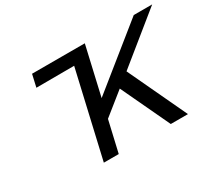

<svg xmlns="http://www.w3.org/2000/svg" viewBox="-131 -938 1311 1182"><g transform="rotate(-30 525.0 -347.5)"><path d="M176 -607 196 -695H571L492 -351L919 -695H1050L707 -417L903 0H781L618 -346L462 -221L411 0H305L445 -608Z"/></g></svg>

Font: Coval
Style: Medium Italic
Weight: 500
Foundry: Context Ltd
Version: Version 001.000